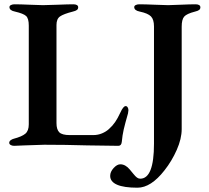

<svg xmlns="http://www.w3.org/2000/svg" viewBox="-20 -674 971 894"><path d="M23 -9Q23 -16 29.5 -21Q36 -26 44 -28Q82 -38 98 -51.5Q114 -65 114 -95V-555Q114 -588 101.5 -599.5Q89 -611 50 -620Q24 -625 24 -641Q24 -647 31 -650.5Q38 -654 47 -654Q75 -654 119 -652Q161 -650 180 -650Q201 -650 249 -652Q297 -654 322 -654Q332 -654 338 -650.5Q344 -647 344 -640Q344 -632 338 -627.5Q332 -623 319 -620Q276 -609 259.5 -597.5Q243 -586 243 -558V-101Q243 -71 256 -58Q269 -45 305 -45H414Q436 -45 455 -53Q474 -61 487 -73Q504 -88 516 -105.5Q528 -123 540 -149Q554 -180 565 -180Q571 -180 574.5 -174Q578 -168 578 -161L576 -146Q562 -97 556 -71Q550 -45 547 -13Q545 5 531 5Q498 5 386 3Q286 0 186 0Q184 0 94 3L46 5Q36 5 29.5 1Q23 -3 23 -9ZM493 145Q493 126 509 108.5Q525 91 540 91Q564 91 584 115Q590 122 600.5 135Q611 148 618 153Q625 158 633 158Q697 158 697 -5V-551Q697 -583 683 -597.5Q669 -612 631 -620Q605 -625 605 -641Q605 -647 612 -650.5Q619 -654 628 -654Q655 -654 701 -652Q743 -650 763 -650Q781 -650 821 -652Q865 -654 891 -654Q901 -654 907 -650.5Q913 -647 913 -640Q913 -632 907 -627.5Q901 -623 888 -620Q849 -610 837.5 -596.5Q826 -583 826 -550V-73Q826 -28 803 24Q780 76 746 119Q683 200 620 200Q557 200 525 186Q493 172 493 145Z"/></svg>

Font: EB Garamond SemiBold
Style: Regular
Weight: 600
Designer: Georg Duffner and Octavio Pardo
Foundry: Georg Duffner
Version: Version 1.000